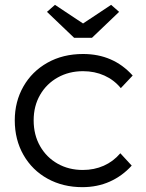

<svg xmlns="http://www.w3.org/2000/svg" viewBox="-20 -762 601 793"><path d="M41 -265Q41 -342 76.5 -404.5Q112 -467 176 -503Q240 -539 323 -539Q448 -539 528 -450L479 -398Q451 -432 411 -450Q371 -468 323 -468Q265 -468 218.5 -442Q172 -416 145.5 -370Q119 -324 119 -265Q119 -205 145.5 -158.5Q172 -112 218 -86Q264 -60 322 -60Q369 -60 408.5 -77.5Q448 -95 477 -129L524 -78Q485 -35 433.5 -12Q382 11 320 11Q240 11 176.5 -24Q113 -59 77 -122Q41 -185 41 -265ZM323 -665 439 -742 472 -713 360 -606H286L174 -713L207 -742Z"/></svg>

Font: Lexend HM
Style: Regular
Weight: 400
Designer: Bonnie Shaver-Troup, Thomas Jockin, Octavio Pardo
Foundry: Lexend
Version: Version 1.091